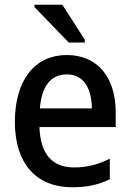

<svg xmlns="http://www.w3.org/2000/svg" viewBox="-20 -783 551 813"><path d="M271 -603H339V-615L244 -763H126V-753ZM286 10C349 10 398 -1 445 -24V-111C394 -86 349 -74 294 -74C200 -74 151 -132 147 -245H470V-307C470 -453 395 -550 263 -550C130 -550 43 -448 43 -266C43 -89 135 10 286 10ZM149 -324C156 -419 196 -468 263 -468C336 -468 368 -407 369 -324Z"/></svg>

Font: Noto Sans SemiCondensed Medium
Style: Regular
Weight: 500
Width: 4
Designer: Monotype Design Team
Foundry: Monotype Imaging Inc.
Version: Version 2.013